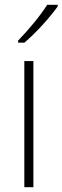

<svg xmlns="http://www.w3.org/2000/svg" viewBox="-20 -878 262 805"><path d="M222 -851V-858H178C149 -812 99 -752 56 -708V-699H82C130 -739 190 -806 222 -851ZM120 -93V-622H82V-93Z"/></svg>

Font: Noto Sans Kannada UI SemiCondensed ExtraLight
Style: Regular
Weight: 200
Width: 4
Designer: Jelle Bosma - Monotype Design Team
Foundry: Monotype Imaging Inc.
Version: Version 2.005